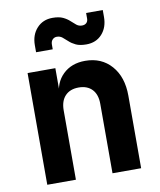

<svg xmlns="http://www.w3.org/2000/svg" viewBox="-87 -862 775 931"><g transform="rotate(-10 300.0 -396.5)"><path d="M69.9 0V-550H206.6V-445H246.9L202.4 -412.1Q203.2 -478.8 245.2 -519.4Q287.2 -560 354.5 -560Q434.9 -560 483.5 -504.8Q532.1 -449.5 532.1 -357.3V0H391.1V-342.1Q391.1 -388.1 367.3 -413.1Q343.4 -438.1 301.3 -438.1Q258.9 -438.1 234.9 -412.9Q210.9 -387.7 210.9 -341.5V0ZM375 -637.3Q343.3 -637.3 323.9 -646.5Q304.5 -655.7 291.5 -668Q278.5 -680.3 266.9 -689.5Q255.3 -698.8 240 -698.8Q227 -698.8 218.5 -689.8Q210 -680.9 210 -665.5V-642.3H128V-676.5Q128 -727.5 157.7 -760.1Q187.4 -792.7 235 -792.7Q266.7 -792.7 286.1 -783.5Q305.5 -774.3 318.5 -762Q331.5 -749.7 343.1 -740.5Q354.7 -731.2 370 -731.2Q384 -731.2 392 -738.9Q400 -746.5 400 -760.3V-787.7H482V-753.5Q482 -702.5 452.8 -669.9Q423.6 -637.3 375 -637.3Z"/></g></svg>

Font: JetBrains Mono
Style: Regular
Weight: 400
Monospace: yes
Designer: Philipp Nurullin, Konstantin Bulenkov
Foundry: JetBrains
Version: Version 2.305